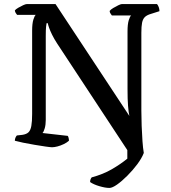

<svg xmlns="http://www.w3.org/2000/svg" viewBox="-20 -724 841 944"><path d="M518 200Q498 200 469 191.5Q440 183 423 171Q423 163 425.5 157Q428 151 431 148Q487 133 530 108Q573 83 606 56V14L261 -510Q246 -533 236 -553.5Q226 -574 221 -588.5Q216 -603 215 -610H209Q208 -606 206.5 -592Q205 -578 205 -547V-134Q205 -111 200 -93.5Q195 -76 189 -70L313 -56Q315 -54 317 -47Q319 -40 319 -32Q309 -23 293.5 -15.5Q278 -8 262.5 -4Q247 0 236 0Q228 0 204 -3.5Q180 -7 150 -12Q120 -17 93.5 -22.5Q67 -28 53 -32Q53 -40 56 -47Q59 -54 63 -58L90 -61Q110 -64 120 -73.5Q130 -83 134 -104.5Q138 -126 138 -164V-573Q138 -608 144 -627.5Q150 -647 156 -651H64Q61 -655 57.5 -660Q54 -665 53 -673Q58 -679 70 -686Q82 -693 94 -698.5Q106 -704 112 -704H253L616 -154Q612 -173 609.5 -204Q607 -235 607 -286V-570Q607 -605 613 -624.5Q619 -644 625 -648H530Q528 -652 524 -656.5Q520 -661 519 -670Q524 -677 536.5 -684.5Q549 -692 561.5 -698Q574 -704 579 -704H752Q757 -698 760.5 -689Q764 -680 764 -669L723 -656Q702 -650 692 -640Q682 -630 678.5 -612Q675 -594 675 -563V-180Q675 -145 676.5 -105Q678 -65 680.5 -30Q683 5 687 28Q677 54 655 83.5Q633 113 606 140Q579 167 555.5 183.5Q532 200 518 200Z"/></svg>

Font: Texturina 12pt
Style: Regular
Weight: 400
Designer: Guillermo Torres Carreño
Foundry: Omnibus-Type
Version: Version 1.002